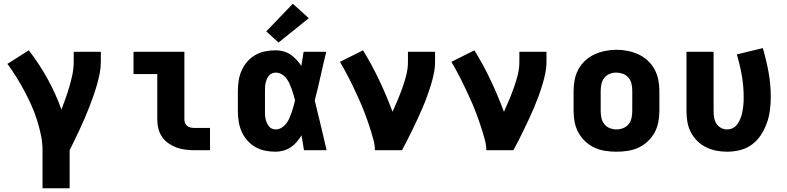

<svg xmlns="http://www.w3.org/2000/svg" viewBox="-20 -809 4240 1034"><path d="M209 205V0Q209 -42 200 -84Q191 -126 178 -166.5Q165 -207 147.5 -245.5Q130 -284 110 -321.5Q90 -359 67.5 -395Q45 -431 20 -465L135 -538Q191 -466 235.5 -385.5Q280 -305 311 -219Q323 -250 334 -281.5Q345 -313 354.5 -345.5Q364 -378 370.5 -410.5Q377 -443 377 -477V-530H523V-477Q523 -445 517 -414Q511 -383 502 -352Q493 -321 482.5 -291Q472 -261 460.5 -231.5Q449 -202 436.5 -173Q424 -144 410.5 -115Q397 -86 383 -57Q369 -28 355 0V205Z M1027 0Q1003 0 978.5 -3Q954 -6 931 -14.5Q908 -23 887.5 -37Q867 -51 853 -71.5Q839 -92 833 -116Q827 -140 827 -165V-410H699V-530H973V-165Q973 -155 977 -145.5Q981 -136 989 -130Q997 -124 1007 -122Q1017 -120 1027 -120H1111V0Z M1464 8Q1436 8 1408 2.5Q1380 -3 1355.5 -17Q1331 -31 1312 -52.5Q1293 -74 1281.5 -100Q1270 -126 1265.5 -154Q1261 -182 1261 -210V-320Q1261 -348 1265.5 -376Q1270 -404 1281.5 -430Q1293 -456 1312 -477.5Q1331 -499 1355.5 -513Q1380 -527 1408 -532.5Q1436 -538 1464 -538Q1486 -538 1506.5 -532.5Q1527 -527 1544.5 -515Q1562 -503 1576.5 -487.5Q1591 -472 1603 -454Q1606 -473 1609 -492Q1612 -511 1615 -530H1737Q1721 -465 1706.5 -399Q1692 -333 1675 -268Q1692 -201 1707.5 -134Q1723 -67 1739 0H1617Q1614 -20 1610.5 -40Q1607 -60 1604 -80Q1592 -61 1578 -44.5Q1564 -28 1546 -16Q1528 -4 1507 2Q1486 8 1464 8ZM1464 -112Q1481 -112 1496 -121Q1511 -130 1521 -143Q1531 -156 1538 -171.5Q1545 -187 1550.5 -203Q1556 -219 1560.5 -235.5Q1565 -252 1569 -268Q1565 -284 1560.5 -299.5Q1556 -315 1550.5 -330.5Q1545 -346 1538 -361Q1531 -376 1520.5 -389Q1510 -402 1495.5 -410Q1481 -418 1464 -418Q1454 -418 1444 -413.5Q1434 -409 1427.5 -400.5Q1421 -392 1417 -382.5Q1413 -373 1410.5 -362.5Q1408 -352 1407.5 -341.5Q1407 -331 1407 -320V-210Q1407 -199 1407.5 -188.5Q1408 -178 1410.5 -167.5Q1413 -157 1417 -147.5Q1421 -138 1427.5 -129.5Q1434 -121 1444 -116.5Q1454 -112 1464 -112ZM1480 -580 1414 -640 1557 -789 1643 -711Z M1999 0Q1999 -26 1992.5 -51Q1986 -76 1978.5 -100.5Q1971 -125 1962.5 -149.5Q1954 -174 1945 -198Q1936 -222 1926 -245.5Q1916 -269 1905 -292.5Q1894 -316 1883 -339.5Q1872 -363 1860.5 -385.5Q1849 -408 1836.5 -431Q1824 -454 1811 -476L1935 -538Q1983 -460 2022.5 -376.5Q2062 -293 2094 -207Q2109 -240 2122.5 -272.5Q2136 -305 2148 -338.5Q2160 -372 2168.5 -406.5Q2177 -441 2177 -477V-530H2323V-477Q2323 -445 2316.5 -413.5Q2310 -382 2300.5 -351Q2291 -320 2280 -290Q2269 -260 2256.5 -230.5Q2244 -201 2230.5 -172Q2217 -143 2203 -114Q2189 -85 2174.5 -56.5Q2160 -28 2145 0Z M2599 0Q2599 -26 2592.5 -51Q2586 -76 2578.5 -100.5Q2571 -125 2562.5 -149.5Q2554 -174 2545 -198Q2536 -222 2526 -245.5Q2516 -269 2505 -292.5Q2494 -316 2483 -339.5Q2472 -363 2460.5 -385.5Q2449 -408 2436.5 -431Q2424 -454 2411 -476L2535 -538Q2583 -460 2622.5 -376.5Q2662 -293 2694 -207Q2709 -240 2722.5 -272.5Q2736 -305 2748 -338.5Q2760 -372 2768.5 -406.5Q2777 -441 2777 -477V-530H2923V-477Q2923 -445 2916.5 -413.5Q2910 -382 2900.5 -351Q2891 -320 2880 -290Q2869 -260 2856.5 -230.5Q2844 -201 2830.5 -172Q2817 -143 2803 -114Q2789 -85 2774.5 -56.5Q2760 -28 2745 0Z M3300 8Q3270 8 3240 3.5Q3210 -1 3182.5 -13.5Q3155 -26 3132.5 -47Q3110 -68 3095.5 -94Q3081 -120 3075 -150Q3069 -180 3069 -210V-320Q3069 -350 3075 -380Q3081 -410 3095.5 -436.5Q3110 -463 3132.5 -483.5Q3155 -504 3182.5 -516.5Q3210 -529 3240 -535Q3270 -541 3300 -541Q3330 -541 3360 -535Q3390 -529 3417.5 -516.5Q3445 -504 3467.5 -483.5Q3490 -463 3504.5 -436.5Q3519 -410 3525 -380Q3531 -350 3531 -320V-210Q3531 -180 3525 -150Q3519 -120 3504.5 -94Q3490 -68 3467.5 -47Q3445 -26 3417.5 -13.5Q3390 -1 3360 3.5Q3330 8 3300 8ZM3300 -112Q3318 -112 3336 -119Q3354 -126 3365.5 -140.5Q3377 -155 3381 -173.5Q3385 -192 3385 -210V-320Q3385 -339 3381 -357.5Q3377 -376 3365 -390.5Q3353 -405 3335 -411.5Q3317 -418 3299 -418Q3280 -418 3263 -411Q3246 -404 3234.5 -389.5Q3223 -375 3219 -356.5Q3215 -338 3215 -320V-210Q3215 -192 3219 -173.5Q3223 -155 3234.5 -140.5Q3246 -126 3264 -119Q3282 -112 3300 -112Z M3896 8Q3867 8 3838 2.5Q3809 -3 3782.5 -16Q3756 -29 3735 -50Q3714 -71 3700.5 -97Q3687 -123 3682 -152Q3677 -181 3677 -210V-530H3823V-210Q3823 -193 3826 -175.5Q3829 -158 3838 -143.5Q3847 -129 3862.5 -120.5Q3878 -112 3895 -112Q3909 -112 3922 -117Q3935 -122 3944 -132Q3953 -142 3959.5 -154Q3966 -166 3970.5 -179Q3975 -192 3977.5 -205Q3980 -218 3982 -231.5Q3984 -245 3984.5 -258.5Q3985 -272 3985 -286Q3985 -344 3975 -402Q3965 -460 3948 -516L4088 -550Q4107 -486 4119 -420Q4131 -354 4131 -287Q4131 -252 4126.5 -216.5Q4122 -181 4110 -147Q4098 -113 4078.5 -83Q4059 -53 4030.5 -31.5Q4002 -10 3967 -1Q3932 8 3896 8Z"/></svg>

Font: Iosevka Curly Heavy Extended
Style: Regular
Weight: 900
Width: 7
Monospace: yes
Designer: Belleve Invis
Foundry: Belleve Invis
Version: Version 11.1.0; ttfautohint (v1.8.3)